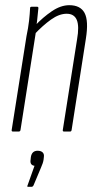

<svg xmlns="http://www.w3.org/2000/svg" viewBox="-20 -507 377 740"><path d="M227 0Q221 0 222 -6L277 -355Q286 -406 276 -430Q266 -454 237 -454Q208 -454 176.5 -431.5Q145 -409 112 -374L115 -408Q145 -440 179.5 -463.5Q214 -487 247 -487Q290 -487 306 -457Q322 -427 311 -358L256 -6Q255 0 250 0ZM30 0Q24 0 25 -6L82 -367Q89 -400 92 -427Q95 -454 96 -476Q96 -481 102 -481H123Q128 -481 128 -476Q126 -453 123 -427.5Q120 -402 117 -386L118 -382L59 -6Q58 0 52 0ZM89 213Q83 213 86 208L113 132Q104 131 100 125Q96 119 98 108L99 98Q103 74 125 74Q138 74 144.5 80.5Q151 87 149 99L148 108Q147 115 144.5 122.5Q142 130 138 139L109 208Q106 213 102 213Z"/></svg>

Font: Sofia Sans Extra Condensed ExtraLight
Style: Italic
Weight: 250
Italic angle: -9°
Version: Version 4.100